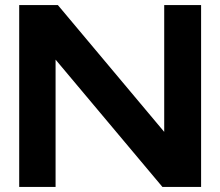

<svg xmlns="http://www.w3.org/2000/svg" viewBox="-20 -740 872 760"><path d="M56 0V-720H209L630 -218V-720H776V0H623L200 -504V0Z"/></svg>

Font: Orbitron ExtraBold
Style: Regular
Weight: 800
Designer: Matt McInerney
Foundry: The League of Moveable Type
Version: Version 2.001